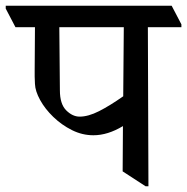

<svg xmlns="http://www.w3.org/2000/svg" viewBox="-48 -640 653 670"><path d="M278 -168Q239 -168 203 -186Q167 -204 138 -232Q109 -260 92 -291Q75 -322 74 -347Q73 -361 73 -373Q73 -385 73 -396Q73 -428 73.5 -467Q74 -506 74 -545H6L-28 -610V-620H551L585 -555V-545H468L470 10H460L380 -42L381 -200Q328 -168 278 -168ZM384 -545H159L161 -325Q161 -277 183 -255Q205 -233 230 -233Q260 -233 297.5 -252Q335 -271 382 -304Z"/></svg>

Font: Tiro Devanagari Sanskrit
Style: Regular
Weight: 400
Designer: Devanagari: John Hudson & Fiona Ross. Latin: John Hudson.
Foundry: Tiro Typeworks Ltd.
Version: Version 1.52